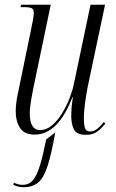

<svg xmlns="http://www.w3.org/2000/svg" viewBox="-20 -556 485 806"><path d="M342 10Q302 10 290.5 -12.5Q279 -35 279 -71Q279 -84 280.5 -103.5Q282 -123 286 -148H284Q253 -68 213.5 -29.5Q174 9 126 9Q82 9 64 -19Q46 -47 46 -89Q46 -117 53.5 -156Q61 -195 68 -226L108 -420Q113 -445 117.5 -468Q122 -491 122 -501Q122 -516 114 -521Q106 -526 81 -526H66L69 -536H193L126 -215Q119 -183 112 -144Q105 -105 105 -81Q105 -10 148 -10Q175 -10 198.5 -30Q222 -50 241 -81Q260 -112 272.5 -145Q285 -178 290 -203L360 -536H421L347 -186Q341 -154 336.5 -119.5Q332 -85 332 -59Q332 -34 336.5 -19Q341 -4 358 -4Q374 -4 388.5 -15.5Q403 -27 416 -44L422 -37Q407 -18 388.5 -4Q370 10 342 10ZM78 230Q58 230 36 220L38 211Q47 215 56 217.5Q65 220 75 220Q89 220 101.5 214Q114 208 126 189.5Q138 171 149.5 132.5Q161 94 174 29L212 0Q196 90 180 140Q164 190 140.5 210Q117 230 78 230Z"/></svg>

Font: Noto Serif Display ExtraCondensed Light
Style: Italic
Weight: 300
Width: 2
Italic angle: -12°
Designer: Monotype Design Team
Foundry: Monotype Imaging Inc.
Version: Version 2.009